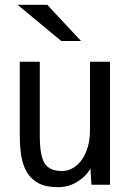

<svg xmlns="http://www.w3.org/2000/svg" viewBox="-20 -782 540 796"><path d="M62 -526H145V-218Q145 -137 165 -105Q185 -73 237 -73Q261 -73 282.5 -85.5Q304 -98 319.5 -120Q335 -142 344 -173Q353 -204 353 -241V-526H436V-16H359L355 -84Q338 -52 301.5 -29Q265 -6 220 -6Q171 -6 140.5 -22Q110 -38 92.5 -66.5Q75 -95 68.5 -134Q62 -173 62 -220ZM316 -612H234L53 -762H176Z"/></svg>

Font: D2Coding ligature
Style: Regular
Weight: 400
Monospace: yes
Designer: Yong-Rak Park; Jeong-Hwan Yoon; Sang-Min Lee;
Foundry: NHN Corporation
Version: Version 1.3.2; Build 20180524